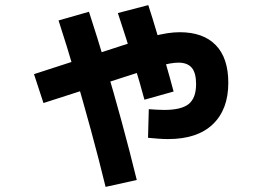

<svg xmlns="http://www.w3.org/2000/svg" viewBox="-20 -661 1040 751"><path d="M637 -117Q620 -117 600 -118.5Q580 -120 559 -122L562 -234Q576 -233 592 -232Q608 -231 622 -231Q690 -231 718.5 -254.5Q747 -278 747 -332Q747 -376 730 -396Q713 -416 678 -416Q664 -416 644 -412.5Q624 -409 594 -400.5Q564 -392 520 -377L150 -258L113 -371L483 -491Q536 -508 572 -517.5Q608 -527 634 -531Q660 -535 683 -535Q775 -535 824 -484.5Q873 -434 873 -337Q873 -233 812.5 -175Q752 -117 637 -117ZM393 70Q366 -41 335.5 -152.5Q305 -264 273.5 -372Q242 -480 209 -581L328 -615Q360 -517 392 -409.5Q424 -302 455 -188.5Q486 -75 515 43ZM545 -271Q528 -335 501.5 -421Q475 -507 441 -610L560 -641Q577 -589 594 -531Q611 -473 628 -414.5Q645 -356 659 -303Z"/></svg>

Font: M PLUS 1
Style: Bold
Weight: 700
Designer: Coji Morishita
Foundry: UNDERFOREST DESIGN
Version: Version 1.001